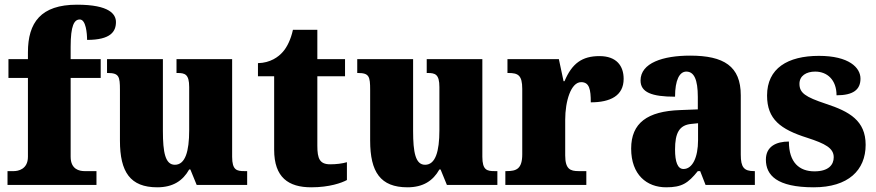

<svg xmlns="http://www.w3.org/2000/svg" viewBox="-20 -788 3731 818"><path d="M12 0H391V-59H340C319 -59 281 -66 281 -120V-456H409V-536H281V-589C281 -679 296 -705 320 -705C346 -705 351 -646 351 -618C452 -618 474 -654 474 -694C474 -727 447 -768 308 -768C154 -768 99 -692 99 -565V-536H16V-456H99V-120C99 -66 56 -59 39 -59H12Z M650 10C717 10 759 -18 786 -66H791L818 0H1033V-59H1021C989 -59 969 -63 969 -120V-536H732V-477H736C768 -477 786 -472 786 -417V-233C786 -142 769 -86 725 -86C684 -86 674 -139 674 -230V-536H436V-477H439C487 -477 491 -462 491 -405V-189C491 -55 535 10 650 10Z M1306 10C1384 10 1436 -9 1458 -21V-97C1438 -91 1412 -88 1387 -88C1342 -88 1332 -112 1332 -167V-463H1450V-536H1332V-661H1228C1219 -619 1202 -586 1185 -567C1167 -546 1132 -520 1079 -519V-463H1148V-150C1148 -32 1209 10 1306 10Z M1716 10C1783 10 1825 -18 1852 -66H1857L1884 0H2099V-59H2087C2055 -59 2035 -63 2035 -120V-536H1798V-477H1802C1834 -477 1852 -472 1852 -417V-233C1852 -142 1835 -86 1791 -86C1750 -86 1740 -139 1740 -230V-536H1502V-477H1505C1553 -477 1557 -462 1557 -405V-189C1557 -55 1601 10 1716 10Z M2133 0H2478V-59H2445C2410 -59 2388 -67 2388 -126V-278C2388 -356 2412 -438 2456 -438C2491 -438 2497 -407 2497 -352C2580 -352 2637 -380 2637 -452C2637 -507 2607 -549 2534 -549C2460 -549 2417 -518 2385 -442H2381L2361 -536H2142V-477H2146C2187 -477 2205 -468 2205 -409V-131C2205 -68 2180 -59 2138 -59H2133Z M2818 10C2885 10 2911 -7 2953 -59H2963L2986 0H3196V-59H3192C3150 -59 3136 -75 3136 -129V-382C3136 -506 3064 -551 2920 -551C2805 -551 2709 -520 2709 -445C2709 -395 2756 -376 2856 -376C2856 -447 2875 -483 2904 -483C2937 -483 2953 -449 2953 -375V-322L2877 -319C2738 -314 2669 -264 2669 -155C2669 -43 2736 10 2818 10ZM2892 -68C2867 -68 2856 -98 2856 -151C2856 -220 2873 -255 2925 -260L2954 -263V-191C2954 -117 2930 -68 2892 -68Z M3447 10C3594 10 3668 -63 3668 -171C3668 -274 3599 -313 3498 -346C3411 -375 3386 -392 3386 -431C3386 -465 3415 -483 3453 -483C3504 -483 3544 -448 3544 -382C3615 -382 3646 -406 3646 -453C3646 -500 3597 -550 3469 -550C3336 -550 3248 -497 3248 -381C3248 -280 3305 -237 3419 -201C3496 -176 3532 -157 3532 -118C3532 -86 3510 -58 3450 -58C3386 -58 3341 -95 3341 -185C3287 -185 3243 -164 3243 -108C3243 -42 3289 10 3447 10Z"/></svg>

Font: Noto Serif Georgian SemiCondensed Black
Style: Regular
Weight: 900
Width: 4
Designer: Monotype Design Team, Akaki Razmadze
Foundry: Google LLC
Version: Version 2.003